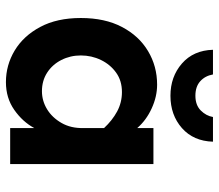

<svg xmlns="http://www.w3.org/2000/svg" viewBox="-66 -672 753 661"><g transform="rotate(90 310.5 -341.5)"><path d="M262.7 14.6Q204.1 14.6 153.8 -15.6Q103.5 -45.9 72.8 -103.5Q42 -161.1 42 -243.2Q42 -326.2 72.8 -384.8Q103.5 -443.4 155.8 -474.6Q208 -505.9 271.5 -505.9Q312.5 -505.9 353 -487.3Q393.6 -468.8 420.9 -437.5V-493.2H544.9V0H420.9V-83Q399.4 -43 358.4 -14.2Q317.4 14.6 262.7 14.6ZM293.9 -109.4Q327.1 -109.4 356 -127Q384.8 -144.5 403.3 -176.8Q421.9 -209 420.9 -252.9V-323.2Q394.5 -351.6 363.8 -368.2Q333 -384.8 296.9 -384.8Q257.8 -384.8 230 -364.7Q202.1 -344.7 186.5 -312.5Q170.9 -280.3 170.9 -243.2Q170.9 -207 186.5 -176.3Q202.1 -145.5 230 -127.4Q257.8 -109.4 293.9 -109.4ZM309.6 -551.8Q244.1 -551.8 198.7 -591.3Q153.3 -630.9 151.4 -698.2H236.3Q241.2 -670.9 259.8 -654.3Q278.3 -637.7 309.6 -637.7Q341.8 -637.7 360.4 -656.2Q378.9 -674.8 382.8 -698.2H467.8Q465.8 -630.9 420.9 -591.3Q376 -551.8 309.6 -551.8Z"/></g></svg>

Font: Sen
Style: Bold
Weight: 700
Designer: Kosal Sen, Philatype
Foundry: Philatype
Version: Version 2.000;gftools[0.9.31]